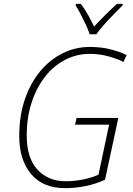

<svg xmlns="http://www.w3.org/2000/svg" viewBox="-20 -968 693 998"><path d="M318 10Q204 10 142 -63Q80 -136 80 -261Q80 -366 109 -451Q138 -536 188.5 -597Q239 -658 305.5 -691Q372 -724 447 -724Q502 -724 549 -713Q596 -702 638 -682L622 -646Q583 -665 538.5 -676.5Q494 -688 446 -688Q380 -688 320.5 -658Q261 -628 216 -571.5Q171 -515 145 -437Q119 -359 119 -263Q119 -147 174.5 -86.5Q230 -26 321 -26Q368 -26 413.5 -35.5Q459 -45 492 -60L547 -320H370L378 -355H595L526 -34Q479 -12 425.5 -1Q372 10 318 10ZM446 -790Q439 -812 426.5 -839Q414 -866 400 -893Q386 -920 373 -940L375 -948H400Q420 -922 438 -890Q456 -858 469 -830Q495 -858 527 -890Q559 -922 588 -948H618L617 -940Q597 -920 571 -893.5Q545 -867 520.5 -839.5Q496 -812 481 -790Z"/></svg>

Font: Noto Sans Disp ExtLt
Style: Italic
Weight: 200
Italic angle: -12°
Designer: Monotype Design Team
Foundry: Monotype Imaging Inc.
Version: Version 2.000;GOOG;noto-source:20170915:90ef993387c0